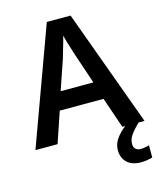

<svg xmlns="http://www.w3.org/2000/svg" viewBox="-136 -812 943 1139"><g transform="rotate(-15 335.5 -242.5)"><path d="M534 0 469 -189H200L136 0H0L262 -717H408L670 0ZM374 -483Q370 -497 362 -521Q354 -545 346.5 -570.5Q339 -596 335 -613Q330 -593 322.5 -567Q315 -541 308 -518Q301 -495 298 -483L235 -299H436ZM563 113Q563 134 574.5 144.5Q586 155 605 155Q621 155 634.5 152Q648 149 658 147V222Q642 226 625.5 229Q609 232 587 232Q532 232 502 203.5Q472 175 472 127Q472 84 503.5 46Q535 8 575 -16L634 0Q600 32 581.5 58.5Q563 85 563 113Z"/></g></svg>

Font: Noto Sans Kannada SemiBold
Style: Regular
Weight: 600
Designer: Jelle Bosma - Monotype Design Team
Foundry: Monotype Imaging Inc.
Version: Version 2.005; ttfautohint (v1.8.4.7-5d5b)